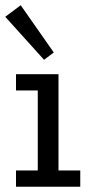

<svg xmlns="http://www.w3.org/2000/svg" viewBox="-25 -712 349 732"><path d="M36 -429H198V-62H281V0H36V-62H119V-367H36ZM143 -484 -5 -648 54 -692 180 -512Z"/></svg>

Font: Podkova
Style: Regular
Weight: 400
Designer: Ilya Yudin
Foundry: Cyreal (www.cyreal.org)
Version: Version 2.103